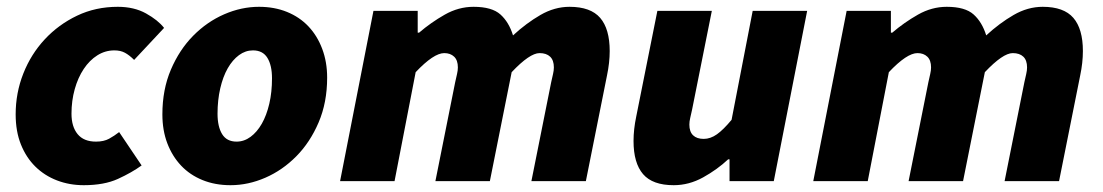

<svg xmlns="http://www.w3.org/2000/svg" viewBox="-20 -532 3239 564"><path d="M226 12Q184 12 147.5 -2Q111 -16 84 -42.5Q57 -69 41.5 -107.5Q26 -146 26 -196Q26 -259 48.5 -316Q71 -373 111.5 -416.5Q152 -460 206.5 -486Q261 -512 326 -512Q374 -512 409 -492.5Q444 -473 462 -450L374 -356Q360 -370 347 -377Q334 -384 316 -384Q289 -384 266 -369.5Q243 -355 226 -329.5Q209 -304 199.5 -270Q190 -236 190 -198Q190 -160 208 -138Q226 -116 262 -116Q285 -116 300.5 -124.5Q316 -133 330 -144L396 -46Q367 -25 326.5 -6.5Q286 12 226 12Z M657 12Q612 12 575 -3Q538 -18 512 -45.5Q486 -73 471.5 -111Q457 -149 457 -196Q457 -269 482 -327.5Q507 -386 547.5 -427Q588 -468 638.5 -490Q689 -512 741 -512Q786 -512 823 -497Q860 -482 886 -454.5Q912 -427 926.5 -388.5Q941 -350 941 -304Q941 -231 916 -172.5Q891 -114 850.5 -73Q810 -32 759.5 -10Q709 12 657 12ZM675 -116Q697 -116 716 -130Q735 -144 749 -168.5Q763 -193 771 -227Q779 -261 779 -302Q779 -340 765.5 -362Q752 -384 723 -384Q701 -384 682 -370Q663 -356 649 -331.5Q635 -307 627 -272.5Q619 -238 619 -198Q619 -160 632.5 -138Q646 -116 675 -116Z M979 0 1077 -500H1207V-436H1211Q1246 -466 1286.5 -489Q1327 -512 1371 -512Q1425 -512 1450 -489.5Q1475 -467 1487 -428Q1526 -464 1567.5 -488Q1609 -512 1653 -512Q1715 -512 1743 -479.5Q1771 -447 1771 -382Q1771 -348 1763 -310L1701 0H1541L1599 -290Q1602 -304 1604.5 -314.5Q1607 -325 1607 -334Q1607 -355 1596 -365.5Q1585 -376 1565 -376Q1536 -376 1483 -320L1419 0H1259L1317 -290Q1320 -304 1322.5 -314.5Q1325 -325 1325 -334Q1325 -355 1314 -365.5Q1303 -376 1285 -376Q1254 -376 1201 -320L1139 0Z M2351 -500 2253 0H2123V-64H2119Q2087 -34 2045.5 -11Q2004 12 1959 12Q1897 12 1869 -20.5Q1841 -53 1841 -118Q1841 -152 1849 -190L1911 -500H2071L2013 -210Q2010 -196 2007.5 -185.5Q2005 -175 2005 -166Q2005 -145 2016 -134.5Q2027 -124 2047 -124Q2067 -124 2086 -137.5Q2105 -151 2129 -180L2191 -500Z M2369 0 2467 -500H2597V-436H2601Q2636 -466 2676.5 -489Q2717 -512 2761 -512Q2815 -512 2840 -489.5Q2865 -467 2877 -428Q2916 -464 2957.5 -488Q2999 -512 3043 -512Q3105 -512 3133 -479.5Q3161 -447 3161 -382Q3161 -348 3153 -310L3091 0H2931L2989 -290Q2992 -304 2994.5 -314.5Q2997 -325 2997 -334Q2997 -355 2986 -365.5Q2975 -376 2955 -376Q2926 -376 2873 -320L2809 0H2649L2707 -290Q2710 -304 2712.5 -314.5Q2715 -325 2715 -334Q2715 -355 2704 -365.5Q2693 -376 2675 -376Q2644 -376 2591 -320L2529 0Z"/></svg>

Font: mr_Source Sans Pro
Style: Italic
Weight: 900
Italic angle: -11°
Designer: Paul D. Hunt
Foundry: Adobe Systems Incorporated
Version: Version 1.076;July 10, 2024;FontCreator 11.5.0.2430 64-bit